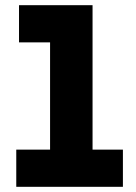

<svg xmlns="http://www.w3.org/2000/svg" viewBox="-20 -720 525 740"><path d="M42.7 0V-143.3H173V-556.7H53.3V-700H336.7V-143.3H453.7V0Z"/></svg>

Font: MuseoModerno Thin
Style: Regular
Weight: 100
Designer: Pablo Cosgaya, Héctor Gatti, Marcela Romero, and the Authors of The MuseoModerno Project.
Foundry: Omnibus-Type Team
Version: Version 1.003